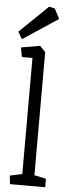

<svg xmlns="http://www.w3.org/2000/svg" viewBox="-62 -963 365 994"><g transform="rotate(5 120.5 -466.5)"><path d="M30 0 25 -44 89 -58V-661H34L25 -710L123 -727L152 -697V-57L213 -44V0ZM26 -753 4 -790 152 -933 182 -926 209 -874Z"/></g></svg>

Font: Kreon Light
Style: Regular
Weight: 300
Designer: Julia Petretta
Foundry: Julia Petretta and Eli Heuer
Version: Version 2.002